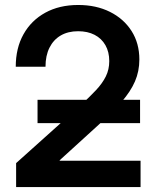

<svg xmlns="http://www.w3.org/2000/svg" viewBox="-20 -759 634 779"><path d="M45.4 0V-97.2L307.1 -332Q343.8 -365.7 369.6 -393.3Q395.5 -420.9 409.4 -449Q423.3 -477.1 423.3 -511.2Q423.3 -548.3 407.7 -575.7Q392.1 -603 363.8 -617.7Q335.4 -632.3 296.9 -632.3Q255.9 -632.3 226.3 -615Q196.8 -597.7 180.7 -565.4Q164.6 -533.2 164.6 -488.3H43.9Q43.9 -564 75.4 -620.1Q106.9 -676.3 163.8 -707.5Q220.7 -738.8 297.4 -738.8Q370.1 -738.8 426 -710.9Q481.9 -683.1 513.7 -633.3Q545.4 -583.5 545.4 -517.6Q545.4 -469.7 527.6 -428.7Q509.8 -387.7 473.4 -345.9Q437 -304.2 380.9 -253.4L222.2 -108.9V-106.9H550.3V0ZM132.3 -259.3V-354H548.3V-259.3Z"/></svg>

Font: Inter 28pt SemiBold
Style: Regular
Weight: 600
Designer: Rasmus Andersson
Foundry: rsms
Version: Version 4.001;git-66647c0bb